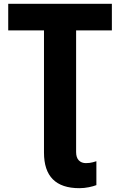

<svg xmlns="http://www.w3.org/2000/svg" viewBox="-20 -734 628 1004"><path d="M210 64V-575H23V-714H565V-575H378V61Q378 90 392 104.5Q406 119 429 119Q449 119 465.5 114.5Q482 110 484 109V234Q469 240 444.5 245Q420 250 395 250Q210 250 210 64Z"/></svg>

Font: Noto Sans UI ExtraBold
Style: Regular
Weight: 800
Designer: Monotype Design Team
Foundry: Monotype Imaging Inc.
Version: Version 1.001